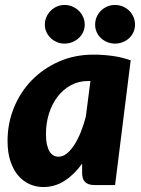

<svg xmlns="http://www.w3.org/2000/svg" viewBox="-20 -747 570 775"><path d="M335.5 -420Q297.5 -420 266.2 -403Q235 -386 212.5 -356.8Q190 -327.5 177.8 -288.8Q165.5 -250 165.5 -206Q165.5 -181 169.5 -163.5Q173.5 -146 180.2 -135.2Q187 -124.5 196.2 -119.5Q205.5 -114.5 216.5 -114.5Q233.5 -114.5 249.5 -127.2Q265.5 -140 279.8 -162Q294 -184 306 -213.5Q318 -243 326.5 -276.5L345 -420ZM311.5 -86.5Q280 -42.5 240.8 -17.2Q201.5 8 154.5 8Q126.5 8 100.5 -3.2Q74.5 -14.5 54.5 -37.2Q34.5 -60 22.5 -95.2Q10.5 -130.5 10.5 -178.5Q10.5 -249 36.2 -312.2Q62 -375.5 108.2 -423Q154.5 -470.5 218 -498.5Q281.5 -526.5 357.5 -526.5Q394.5 -526.5 432.5 -521.5Q470.5 -516.5 507.5 -503.5L444.5 0H361.5Q347 0 337.2 -3.8Q327.5 -7.5 321.8 -14Q316 -20.5 313.8 -29.5Q311.5 -38.5 311.5 -49ZM322 -647.5Q322 -631.5 315.5 -617.5Q309 -603.5 297.8 -593.2Q286.5 -583 271.8 -577Q257 -571 240 -571Q224 -571 209.8 -577Q195.5 -583 184.8 -593.2Q174 -603.5 167.5 -617.5Q161 -631.5 161 -647.5Q161 -664 167.5 -678.5Q174 -693 184.8 -703.8Q195.5 -714.5 209.8 -720.8Q224 -727 240 -727Q257 -727 271.8 -720.8Q286.5 -714.5 297.8 -703.8Q309 -693 315.5 -678.5Q322 -664 322 -647.5ZM525 -647.5Q525 -631.5 518.8 -617.5Q512.5 -603.5 501.5 -593.2Q490.5 -583 475.8 -577Q461 -571 444 -571Q427.5 -571 413 -577Q398.5 -583 387.5 -593.2Q376.5 -603.5 370.2 -617.5Q364 -631.5 364 -647.5Q364 -664 370.2 -678.5Q376.5 -693 387.5 -703.8Q398.5 -714.5 413 -720.8Q427.5 -727 444 -727Q461 -727 475.8 -720.8Q490.5 -714.5 501.5 -703.8Q512.5 -693 518.8 -678.5Q525 -664 525 -647.5Z"/></svg>

Font: Lato ExtraBold
Style: Italic
Weight: 800
Italic angle: -7°
Designer: Lukasz Dziedzic with Adam Twardoch and Botio Nikoltchev
Foundry: tyPoland Lukasz Dziedzic
Version: Version 2.015; 2015-08-06; http://www.latofonts.com/